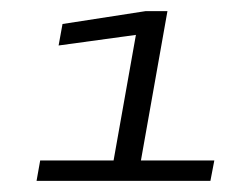

<svg xmlns="http://www.w3.org/2000/svg" viewBox="-20 -699 424 344"><path d="M45.5 -375 52 -411.5H183.5L223.5 -636.5L85 -617.5L92 -656L240.5 -679H280L232.5 -411.5H364L357 -375Z"/></svg>

Font: Anybody ExtraExpanded Regular
Style: Italic
Weight: 400
Width: 8
Italic angle: -10°
Designer: Tyler Finck
Foundry: Etcetera Type Company
Version: Version 1.010; ttfautohint (v1.8.3) -l 8 -r 50 -G 200 -x 14 